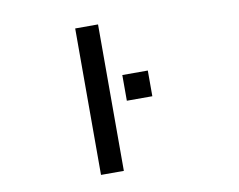

<svg xmlns="http://www.w3.org/2000/svg" viewBox="-78 -781 1156 927"><g transform="rotate(-10 500.0 -317.0)"><path d="M457 42H345V-676H457ZM655 -289H530V-415H655Z"/></g></svg>

Font: NanumGothicCoding
Style: Bold
Weight: 700
Monospace: yes
Designer: Kwon Bruce; Nicolas Noh; Sung-woo Choi; Go-un Cha; Soo-hyun Park;
Foundry: NHN Corporation
Version: Version 2.000;PS 1;hotconv 1.0.49;makeotf.lib2.0.14853